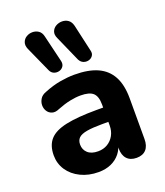

<svg xmlns="http://www.w3.org/2000/svg" viewBox="-144 -876 845 984"><g transform="rotate(-20 278.5 -384.0)"><path d="M224 11Q170 11 127 -10Q84 -31 60 -67Q36 -103 36 -148Q36 -202 64 -233.5Q92 -265 155 -278.5Q218 -292 322 -292H375V-214H323Q272 -214 240.5 -208.5Q209 -203 195.5 -190Q182 -177 182 -154Q182 -126 201.5 -108Q221 -90 258 -90Q287 -90 309.5 -103.5Q332 -117 345 -140.5Q358 -164 358 -194V-309Q358 -353 338 -371.5Q318 -390 270 -390Q243 -390 211.5 -383.5Q180 -377 142 -362Q120 -352 103 -357.5Q86 -363 77 -377.5Q68 -392 68 -409.5Q68 -427 78 -443.5Q88 -460 111 -468Q158 -487 199.5 -494Q241 -501 276 -501Q353 -501 402.5 -478.5Q452 -456 477 -409.5Q502 -363 502 -290V-68Q502 -31 484 -11Q466 9 432 9Q398 9 379.5 -11Q361 -31 361 -68V-105L368 -99Q362 -65 342.5 -40.5Q323 -16 293 -2.5Q263 11 224 11ZM321 -567 259 -707Q249 -728 255 -744.5Q261 -761 276.5 -770Q292 -779 310.5 -779Q329 -779 343.5 -769Q358 -759 364 -736L397 -590Q402 -572 393.5 -560Q385 -548 370.5 -544.5Q356 -541 342.5 -546.5Q329 -552 321 -567ZM161 -567 98 -707Q89 -728 95 -744.5Q101 -761 116 -770Q131 -779 149 -779Q167 -779 182 -769Q197 -759 202 -736L237 -590Q241 -572 232.5 -560Q224 -548 209.5 -544.5Q195 -541 181.5 -546.5Q168 -552 161 -567Z"/></g></svg>

Font: Nunito ExtraLight ExtraBold
Style: Regular
Weight: 800
Version: Version 3.602